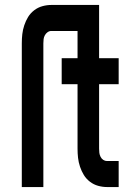

<svg xmlns="http://www.w3.org/2000/svg" viewBox="-20 -755 540 775"><path d="M68 0V-580Q68 -599 70 -617Q72 -635 78 -653Q84 -671 93.5 -686.5Q103 -702 118 -713.5Q133 -725 151 -730Q169 -735 187 -735H345V-630H187Q179 -630 172 -625Q165 -620 161 -612.5Q157 -605 156 -597Q155 -589 155 -580V0ZM412 0Q394 0 376 -5Q358 -10 343 -21.5Q328 -33 318.5 -48.5Q309 -64 303 -82Q297 -100 295 -118Q293 -136 293 -155V-415H229V-520H293V-735H380V-520H459V-415H380V-155Q380 -146 381 -138Q382 -130 386 -122Q390 -114 397 -109.5Q404 -105 412 -105H459V0Z"/></svg>

Font: Iosevka Curly Extrabold
Style: Regular
Weight: 800
Monospace: yes
Designer: Belleve Invis
Foundry: Belleve Invis
Version: Version 22.1.2; ttfautohint (v1.8.4)